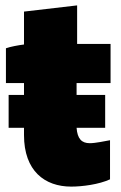

<svg xmlns="http://www.w3.org/2000/svg" viewBox="-20 -683 450 712"><path d="M12 -209H69V-182C69 -49 146 9 244 9C285 9 347 1 388 -18V-163C370 -160 335 -152 313 -152C283 -152 267 -168 264 -209H370V-331H264V-375H390V-520H266V-663L69 -640V-518C46 -515 19 -510 2 -504V-375H69V-331H12Z"/></svg>

Font: Fixel Text Black
Style: Regular
Weight: 900
Width: 4
Designer: AlfaBravo + MacPaw
Foundry: Kyrylo Tkachov, Marchela Mozhyna, Serhii Makarenko, Maria Weinstein, Zakhar Kryvoshyya
Version: Version 1.211